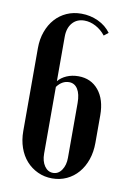

<svg xmlns="http://www.w3.org/2000/svg" viewBox="-83 -762 571 825"><g transform="rotate(10 203.0 -349.5)"><path d="M46 -169V-531Q46 -570 58 -603Q70 -636 91 -659.5Q112 -683 141 -696Q170 -709 205 -709Q244 -709 278.5 -693Q313 -677 334 -648L315 -633Q297 -656 272.5 -669Q248 -682 223 -682Q190 -682 170.5 -659.5Q151 -637 151 -599V-405Q165 -422 188 -432Q211 -442 239 -442Q294 -442 327 -402Q360 -362 360 -293V-173Q360 -133 348.5 -99.5Q337 -66 316 -41.5Q295 -17 266 -3.5Q237 10 203 10Q169 10 140 -3.5Q111 -17 90 -40.5Q69 -64 57.5 -97Q46 -130 46 -169ZM151 -380V-89Q151 -56 165.5 -35Q180 -14 203 -14Q226 -14 240.5 -35.5Q255 -57 255 -89V-328Q255 -367 241.5 -388.5Q228 -410 204 -410Q173 -410 151 -380Z"/></g></svg>

Font: Moniqa Extra Bold Narrow Heading
Style: Regular
Weight: 800
Width: 4
Designer: Rajesh Rajput
Foundry: Rajesh Rajput
Version: Version 1.000;December 15, 2022;FontCreator 14.0.0.2794 32-b